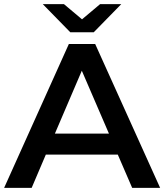

<svg xmlns="http://www.w3.org/2000/svg" viewBox="-25 -914 799 934"><path d="M548 -162H198L129 0H-5L310 -700H438L754 0H618ZM505 -264 373 -570 242 -264ZM565 -894 431 -757H317L183 -894H286L374 -820L462 -894Z"/></svg>

Font: APTA Sans SemiBold
Style: Bold
Weight: 600
Version: Version 7.200